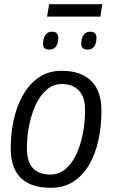

<svg xmlns="http://www.w3.org/2000/svg" viewBox="-20 -884 549 914"><path d="M222 10Q31 10 31 -179Q31 -248 45.5 -314Q60 -380 90 -432.5Q120 -485 165.5 -516Q211 -547 274 -547Q364 -547 413.5 -499.5Q463 -452 463 -356Q463 -283 448.5 -217Q434 -151 404.5 -100Q375 -49 329.5 -19.5Q284 10 222 10ZM219 -53Q261 -53 292 -79.5Q323 -106 343.5 -150Q364 -194 374.5 -248.5Q385 -303 385 -360Q385 -422 355.5 -453Q326 -484 275 -484Q233 -484 201.5 -456.5Q170 -429 149.5 -384Q129 -339 118.5 -285.5Q108 -232 108 -180Q108 -114 136.5 -83.5Q165 -53 219 -53ZM397 -648Q364 -648 367 -681Q370 -733 410 -733Q442 -733 439 -698Q436 -648 397 -648ZM214 -648Q182 -648 185 -680Q189 -733 228 -733Q260 -733 257 -698Q254 -648 214 -648ZM204 -805 214 -864H467L458 -805Z"/></svg>

Font: Georama
Style: Italic
Weight: 400
Italic angle: -9°
Designer: Jean-Baptiste Levee
Foundry: Production Type
Version: Version 1.000